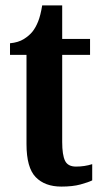

<svg xmlns="http://www.w3.org/2000/svg" viewBox="-20 -680 377 710"><path d="M207 10Q146 10 112 -25Q78 -60 78 -147V-477H17V-520Q48 -523 68 -535.5Q88 -548 100 -563Q112 -578 121 -600.5Q130 -623 136 -660H210V-536H313V-477H210V-155Q210 -107 220.5 -85.5Q231 -64 261 -64Q293 -64 321 -73V-13Q307 -6 278 2Q249 10 207 10Z"/></svg>

Font: Noto Serif ExtraCondensed
Style: Bold
Weight: 700
Width: 2
Designer: Monotype Design Team
Foundry: Monotype Imaging Inc.
Version: Version 2.014; ttfautohint (v1.8.4.7-5d5b)